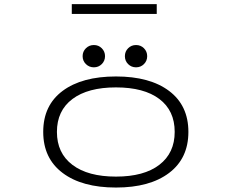

<svg xmlns="http://www.w3.org/2000/svg" viewBox="-20 -872 1090 904"><path d="M318 -852.5H718V-806.5H318ZM459.2 -570.2Q444 -555 422 -555Q400 -555 384.5 -570.2Q369 -585.5 369 -607.5Q369 -629.5 384.5 -644.8Q400 -660 422 -660Q444 -660 459.2 -644.8Q474.5 -629.5 474.5 -607.5Q474.5 -585.5 459.2 -570.2ZM657.8 -570.2Q642.5 -555 620.5 -555Q598.5 -555 583.2 -570.2Q568 -585.5 568 -607.5Q568 -629.5 583.2 -644.8Q598.5 -660 620.5 -660Q642.5 -660 657.8 -644.8Q673 -629.5 673 -607.5Q673 -585.5 657.8 -570.2ZM526 11Q366 11 274.8 -57.8Q183.5 -126.5 183.5 -251Q183.5 -376 274.8 -444Q366 -512 526 -512Q685.5 -512 776.2 -443.8Q867 -375.5 867 -251Q867 -126.5 776.2 -57.8Q685.5 11 526 11ZM802.5 -251Q802.5 -351.5 730.2 -406Q658 -460.5 526 -460.5Q394 -460.5 321 -405.8Q248 -351 248 -251Q248 -151 321 -95.8Q394 -40.5 526 -40.5Q658 -40.5 730.2 -96Q802.5 -151.5 802.5 -251Z"/></svg>

Font: League Mono Extended UltraLight
Style: Regular
Weight: 200
Width: 9
Designer: Tyler Finck
Foundry: The League of Moveable Type / Tyler Finck
Version: Version 2.210